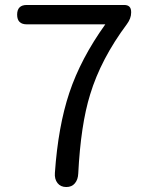

<svg xmlns="http://www.w3.org/2000/svg" viewBox="-20 -753 595 773"><path d="M247 0Q224 0 211.5 -16Q199 -32 201 -57Q214 -244 259 -379Q305 -517 404 -655H88Q49 -655 49 -694Q49 -733 88 -733H278H480Q508 -733 508 -705V-702Q508 -679 491 -656Q386 -515 343 -373Q305 -251 295 -54Q294 -30 281.5 -15Q269 0 247 0Z"/></svg>

Font: GenSenRounded JP R
Style: Regular
Weight: 400
Version: Version 1.501;PS 1;hotconv 16.6.51;makeotf.lib2.5.65220